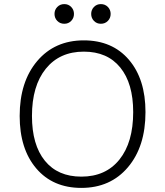

<svg xmlns="http://www.w3.org/2000/svg" viewBox="-20 -907 806 937"><path d="M294 -791Q273 -791 259.5 -805Q246 -819 246 -839Q246 -859 259.5 -873Q273 -887 294 -887Q314 -887 327.5 -873Q341 -859 341 -839Q341 -819 327.5 -805Q314 -791 294 -791ZM472 -791Q452 -791 438.5 -805Q425 -819 425 -839Q425 -859 438.5 -873Q452 -887 472 -887Q493 -887 506.5 -873Q520 -859 520 -839Q520 -819 506.5 -805Q493 -791 472 -791ZM377 10Q238 10 157 -85Q76 -180 76 -341Q76 -508 161.5 -609Q247 -710 389 -710Q528 -710 609 -615.5Q690 -521 690 -360Q690 -192 604.5 -91Q519 10 377 10ZM377 -45Q496 -45 563 -128.5Q630 -212 630 -360Q630 -500 567 -577.5Q504 -655 389 -655Q271 -655 203.5 -571.5Q136 -488 136 -341Q136 -200 199 -122.5Q262 -45 377 -45Z"/></svg>

Font: Solway Light
Style: Regular
Weight: 300
Designer: Mariya V. Pigoulevskaya
Foundry: The Northern Block Ltd.
Version: Version 1.000;hotconv 1.0.109;makeotfexe 2.5.65596